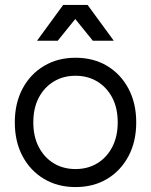

<svg xmlns="http://www.w3.org/2000/svg" viewBox="-20 -746 612 778"><path d="M286 12Q214 12 158.5 -21Q103 -54 71.5 -113Q40 -172 40 -250Q40 -328 71.5 -387Q103 -446 158.5 -479Q214 -512 286 -512Q359 -512 414 -479Q469 -446 500.5 -387Q532 -328 532 -250Q532 -172 500.5 -113Q469 -54 414 -21Q359 12 286 12ZM286 -61Q336 -61 374.5 -84.5Q413 -108 435 -150.5Q457 -193 457 -250Q457 -308 435 -350Q413 -392 374.5 -415.5Q336 -439 286 -439Q236 -439 197.5 -415.5Q159 -392 137 -350Q115 -308 115 -250Q115 -193 137 -150.5Q159 -108 197.5 -84.5Q236 -61 286 -61ZM130 -581 236 -726H335L441 -581H356L285 -669L214 -581Z"/></svg>

Font: Fustat
Style: Regular
Weight: 400
Designer: Mohamed Gaber, Khaled Hosny, Laura Garcia Mut
Foundry: Kief Type Foundry, Alif Type Foundry, Hard Type Foundry
Version: Version 1.007